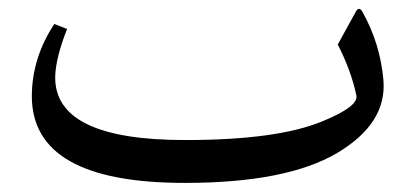

<svg xmlns="http://www.w3.org/2000/svg" viewBox="-20 -370 934 433"><path d="M396.5 42.5Q51.3 42.5 51.8 -153.8Q52.2 -239.7 102.5 -315.9L131.3 -304.7Q105.5 -239.3 104.5 -197.3Q102.1 -53.7 398.9 -54.2Q604.5 -54.2 706.5 -96.2Q789.1 -129.9 783.7 -154.8Q771.5 -211.9 741.7 -269.5L782.2 -343.3Q789.6 -356.9 797.4 -343.3Q837.4 -272 844.7 -189.5Q853 -91.8 740.2 -24.9Q626 42.5 396.5 42.5Z"/></svg>

Font: Parastoo WOL
Style: WOL
Weight: 400
Foundry: Saber Rastikerdar (saber.rastikerdar@gmail.com)
Version: Version 1.0.0-alpha5